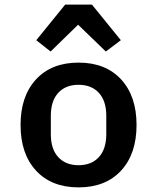

<svg xmlns="http://www.w3.org/2000/svg" viewBox="-20 -799 680 831"><path d="M69 -258Q69 -383 136 -455.5Q203 -528 320 -528Q437 -528 504 -455.5Q571 -383 571 -258Q571 -133 504 -60.5Q437 12 320 12Q203 12 136 -60.5Q69 -133 69 -258ZM320 -84Q376 -84 408 -119Q440 -154 440 -218V-298Q440 -362 408 -397Q376 -432 320 -432Q264 -432 232 -397Q200 -362 200 -298V-218Q200 -154 232 -119Q264 -84 320 -84ZM378 -779 503 -625 438 -576 318 -692 199 -576 137 -625 262 -779Z"/></svg>

Font: Writer SemiBold
Style: Regular
Weight: 600
Monospace: yes
Designer: Mike Abbink, Paul van der Laan, Pieter van Rosmalen
Foundry: Bold Monday
Version: Version 2.001 2020